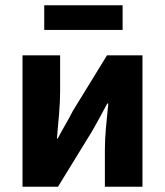

<svg xmlns="http://www.w3.org/2000/svg" viewBox="-20 -705 623 725"><path d="M65 0V-496H207V-358Q207 -321 203 -274.5Q199 -228 195 -182H198Q210 -205 227 -234.5Q244 -264 255 -286L384 -496H518V0H376V-138Q376 -176 380 -222Q384 -268 389 -314H385Q373 -291 356.5 -261Q340 -231 328 -210L199 0ZM147 -592V-685H443V-592Z"/></svg>

Font: Giro Regular
Style: Bold
Weight: 700
Designer: Paul D. Hunt
Foundry: Adobe Systems Incorporated
Version: Version 1.000;PS 1.0;hotconv 1.0.88;makeotf.lib2.5.647800